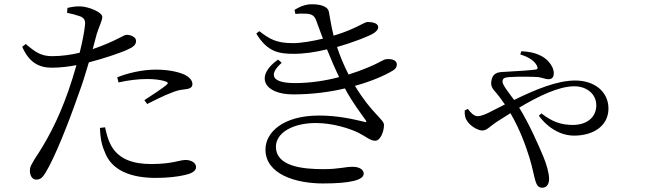

<svg xmlns="http://www.w3.org/2000/svg" viewBox="-20 -811 3040 899"><path d="M535 -425C579 -435 625 -441 669 -441C699 -441 733 -438 757 -429C766 -426 769 -421 761 -415C748 -402 690 -364 656 -342L669 -324C703 -341 750 -365 781 -376C807 -387 822 -390 840 -392C864 -394 881 -399 881 -417C881 -434 868 -449 845 -461C821 -472 776 -485 710 -485C644 -485 576 -468 529 -449ZM472 -215C478 -186 487 -150 506 -120C541 -66 602 -43 688 -43C788 -43 820 -62 849 -62C872 -62 898 -51 898 -28C898 -8 872 3 843 9C812 16 767 22 709 22C593 22 501 -13 470 -101C453 -139 449 -177 448 -212ZM101 -605 84 -592C117 -516 165 -494 223 -494C260 -494 302 -499 338 -506C326 -464 313 -422 300 -385C251 -245 195 -145 144 -69C129 -42 120 -33 120 -11C120 12 132 30 149 30C169 30 179 21 193 -2C236 -72 300 -233 347 -368C365 -416 382 -470 396 -519C468 -537 546 -565 569 -575C606 -591 617 -601 617 -620C617 -638 591 -648 574 -648C566 -648 555 -642 540 -634C509 -618 467 -599 414 -581L433 -652C445 -690 459 -715 459 -732C458 -755 395 -779 359 -781C335 -782 317 -779 296 -774L294 -751C315 -747 337 -741 357 -734C375 -725 380 -716 378 -694C375 -663 366 -616 353 -564C315 -555 270 -548 223 -548C174 -548 144 -567 101 -605Z M1684 -241C1637 -252 1565 -270 1474 -270C1305 -270 1223 -191 1223 -111C1223 6 1367 48 1492 48C1621 48 1683 32 1683 2C1683 -17 1662 -30 1632 -30C1593 -30 1569 -19 1494 -19C1399 -19 1272 -31 1272 -124C1272 -190 1352 -235 1459 -235C1541 -235 1620 -208 1657 -190C1697 -170 1713 -152 1737 -152C1761 -152 1778 -195 1778 -226C1778 -252 1720 -280 1642 -409C1718 -430 1778 -456 1815 -478C1834 -488 1838 -499 1838 -509C1838 -529 1816 -536 1791 -534C1775 -534 1764 -520 1700 -494C1674 -483 1644 -472 1612 -462C1588 -509 1571 -552 1558 -591C1639 -614 1708 -642 1729 -655C1744 -665 1751 -674 1751 -684C1750 -703 1724 -708 1701 -708C1685 -708 1646 -675 1542 -644C1532 -683 1526 -723 1520 -755C1515 -783 1477 -791 1441 -791C1411 -791 1388 -782 1359 -765L1363 -746C1380 -747 1397 -748 1414 -747C1445 -745 1454 -734 1462 -711L1492 -630C1443 -618 1388 -609 1352 -609C1273 -609 1243 -628 1194 -665L1180 -654C1232 -567 1287 -559 1356 -559C1404 -559 1459 -567 1511 -580C1530 -533 1549 -489 1568 -450C1504 -433 1433 -422 1361 -422C1250 -422 1237 -462 1299 -517L1282 -532C1173 -456 1213 -369 1353 -369C1441 -369 1524 -380 1595 -397C1633 -326 1674 -275 1691 -250C1698 -240 1697 -237 1684 -241Z M2171 -301 2156 -294C2155 -271 2158 -258 2167 -245C2180 -223 2216 -200 2238 -200C2260 -200 2271 -217 2305 -240L2370 -281C2414 -206 2442 -128 2459 -73C2474 -24 2481 18 2487 36C2494 59 2503 68 2519 68C2539 68 2551 52 2551 27C2551 0 2539 -42 2524 -78C2498 -139 2460 -227 2411 -307C2502 -361 2596 -407 2669 -407C2727 -407 2772 -371 2772 -318C2772 -261 2727 -226 2662 -226C2606 -226 2564 -242 2515 -280L2503 -269C2550 -206 2611 -176 2668 -176C2759 -176 2829 -222 2829 -303C2829 -378 2768 -434 2673 -434C2590 -434 2492 -394 2387 -343C2363 -376 2333 -413 2333 -428C2333 -445 2342 -448 2364 -450C2407 -453 2473 -452 2501 -450C2520 -447 2535 -440 2548 -440C2564 -440 2573 -449 2573 -468C2573 -486 2564 -506 2548 -523C2528 -546 2488 -569 2421 -571L2416 -556C2461 -543 2486 -521 2494 -503C2500 -491 2497 -486 2486 -485C2464 -482 2407 -478 2350 -475C2326 -473 2288 -478 2281 -433C2275 -404 2291 -391 2307 -372C2317 -359 2329 -344 2344 -322L2283 -291C2257 -277 2233 -267 2216 -267C2199 -267 2183 -284 2171 -301Z"/></svg>

Font: Harano Aji Mincho CN
Style: Regular
Weight: 400
Foundry: Masamichi Hosoda
Version: HaranoAjiMinchoCN-Regular version 20230610;ttx 4.39.4